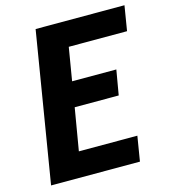

<svg xmlns="http://www.w3.org/2000/svg" viewBox="-110 -823 804 910"><g transform="rotate(-15 292.5 -367.5)"><path d="M28 0H464L484 -122H197L232 -329H448L469 -451H252L279 -613H565L585 -735H149Z"/></g></svg>

Font: Iosevka Sparkle Heavy Oblique
Style: Regular
Weight: 900
Italic angle: -9°
Designer: Belleve Invis
Foundry: Belleve Invis
Version: Version 4.5.0; ttfautohint (v1.8.3)